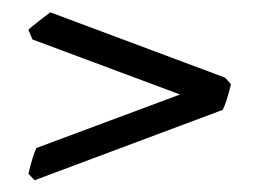

<svg xmlns="http://www.w3.org/2000/svg" viewBox="-20 -408 428 317"><path d="M351.6 -279.8 361.3 -269Q354.5 -240.2 347.7 -226.6L37.1 -110.4L26.9 -121.1Q33.7 -149.9 40 -163.6L277.3 -252L33.7 -342.8L26.9 -358.9Q30.8 -362.8 40 -369.9Q49.3 -377 63 -387.7Z"/></svg>

Font: Namdhinggo
Style: Regular
Weight: 400
Designer: Victor Gaultney
Foundry: SIL International
Version: Version 3.001